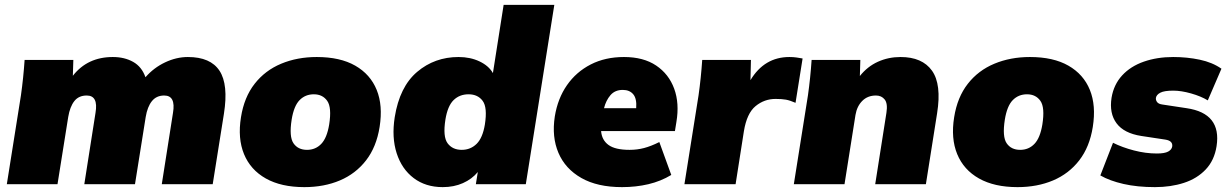

<svg xmlns="http://www.w3.org/2000/svg" viewBox="-20 -756 5045 788"><path d="M8 0 66 -365Q76 -436 81 -510H281L279 -445Q339 -522 443 -522Q491 -522 526.5 -502Q562 -482 577 -439Q611 -478 657.5 -500Q704 -522 751 -522Q844 -522 881 -465.5Q918 -409 899 -289L853 0H644L690 -293Q702 -364 654 -364Q622 -364 603.5 -341Q585 -318 578 -276L534 0H326L372 -293Q384 -364 336 -364Q303 -364 285 -341Q267 -318 260 -276L216 0Z M1229 12Q1134 12 1071 -23.5Q1008 -59 981.5 -123.5Q955 -188 969 -275Q982 -357 1025 -412Q1068 -467 1134 -494.5Q1200 -522 1280 -522Q1376 -522 1438 -486.5Q1500 -451 1526 -387Q1552 -323 1538 -235Q1525 -153 1482.5 -98Q1440 -43 1375 -15.5Q1310 12 1229 12ZM1240 -141Q1275 -141 1298.5 -165.5Q1322 -190 1331 -245Q1342 -315 1323 -342Q1304 -369 1268 -369Q1233 -369 1209.5 -345Q1186 -321 1177 -265Q1166 -195 1184.5 -168Q1203 -141 1240 -141Z M1797 12Q1727 12 1678 -25Q1629 -62 1608 -127Q1587 -192 1600 -275Q1620 -400 1692 -461Q1764 -522 1862 -522Q1910 -522 1948 -504Q1986 -486 2003 -456L2047 -736H2255L2138 0H1933L1941 -50Q1917 -21 1880 -4.5Q1843 12 1797 12ZM1875 -141Q1911 -141 1936 -165.5Q1961 -190 1970 -245Q1981 -315 1961 -342Q1941 -369 1903 -369Q1866 -369 1841.5 -345Q1817 -321 1808 -265Q1797 -195 1817 -168Q1837 -141 1875 -141Z M2533 12Q2432 12 2366 -25.5Q2300 -63 2272 -128.5Q2244 -194 2257 -278Q2269 -352 2307 -406.5Q2345 -461 2404.5 -491.5Q2464 -522 2541 -522Q2621 -522 2673 -487Q2725 -452 2747 -392Q2769 -332 2756 -255L2750 -218H2447Q2450 -181 2477.5 -161Q2505 -141 2564 -141Q2595 -141 2623.5 -148.5Q2652 -156 2686 -173L2735 -38Q2692 -12 2641 0Q2590 12 2533 12ZM2536 -387Q2504 -387 2485.5 -365.5Q2467 -344 2459 -312H2591Q2594 -351 2579 -369Q2564 -387 2536 -387Z M2789 0 2847 -365Q2857 -436 2862 -510H3062L3060 -427Q3117 -522 3220 -522Q3236 -522 3249.5 -520Q3263 -518 3274 -516L3245 -334Q3222 -344 3205.5 -347Q3189 -350 3163 -350Q3117 -350 3081 -320.5Q3045 -291 3033 -217L2999 0Z M3238 0 3296 -365Q3306 -436 3311 -510H3511L3509 -444Q3540 -483 3583 -502.5Q3626 -522 3676 -522Q3765 -522 3805 -466Q3845 -410 3826 -291L3780 0H3572L3618 -293Q3624 -331 3611 -347.5Q3598 -364 3575 -364Q3541 -364 3519 -342Q3497 -320 3491 -284L3446 0Z M4156 12Q4061 12 3998 -23.5Q3935 -59 3908.5 -123.5Q3882 -188 3896 -275Q3909 -357 3952 -412Q3995 -467 4061 -494.5Q4127 -522 4207 -522Q4303 -522 4365 -486.5Q4427 -451 4453 -387Q4479 -323 4465 -235Q4452 -153 4409.5 -98Q4367 -43 4302 -15.5Q4237 12 4156 12ZM4167 -141Q4202 -141 4225.5 -165.5Q4249 -190 4258 -245Q4269 -315 4250 -342Q4231 -369 4195 -369Q4160 -369 4136.5 -345Q4113 -321 4104 -265Q4093 -195 4111.5 -168Q4130 -141 4167 -141Z M4720 12Q4648 12 4591 -1Q4534 -14 4496 -36L4548 -170Q4586 -151 4634 -138.5Q4682 -126 4728 -126Q4760 -126 4774.5 -134Q4789 -142 4791 -155Q4794 -178 4763 -183L4664 -198Q4593 -209 4562.5 -250Q4532 -291 4542 -355Q4551 -409 4585.5 -446.5Q4620 -484 4674.5 -503Q4729 -522 4795 -522Q4852 -522 4904 -511Q4956 -500 4993 -474L4937 -344Q4909 -361 4868.5 -372.5Q4828 -384 4795 -384Q4758 -384 4742 -375.5Q4726 -367 4724 -354Q4723 -345 4729 -337Q4735 -329 4751 -327L4850 -312Q4994 -291 4973 -156Q4964 -98 4928.5 -60.5Q4893 -23 4839 -5.5Q4785 12 4720 12Z"/></svg>

Font: Winston Black
Style: Italic
Weight: 900
Italic angle: -9°
Designer: Original fonts by Vernon Adams / Changes by Cristiano Sobral
Foundry: VOriginal fonts by Vernon Adams / Changes by Cristiano Sobral
Version: Version 2.503;July 17, 2020;FontCreator 13.0.0.2655 64-bit